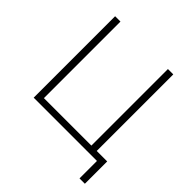

<svg xmlns="http://www.w3.org/2000/svg" viewBox="-223 -858 1167 1167"><g transform="rotate(45 360.0 -275.0)"><path d="M100 -700H146V-42H554V-700H600V-42H690V150H644V0H100Z"/></g></svg>

Font: PT Root UI Web Light
Style: Regular
Weight: 300
Designer: Vitaly Kuzmin
Foundry: ParaType Ltd.
Version: Version 1.000W